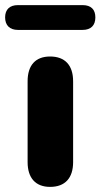

<svg xmlns="http://www.w3.org/2000/svg" viewBox="-56 -722 393 751"><path d="M267 -605C300 -605 317 -623 317 -654C317 -685 300 -702 267 -702H14C-18 -702 -36 -685 -36 -654C-36 -623 -18 -605 14 -605ZM140 9C199 9 230 -26 230 -88V-404C230 -467 198 -501 140 -501C83 -501 52 -467 52 -404V-88C52 -26 83 9 140 9Z"/></svg>

Font: Nunito Black
Style: Regular
Weight: 900
Designer: Vernon Adams
Foundry: Vernon Adams
Version: Version 3.602